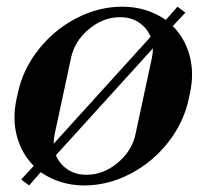

<svg xmlns="http://www.w3.org/2000/svg" viewBox="-20 -548 624 580"><path d="M67.9 12.2 43.9 -5.9 82 -46.9Q45.4 -83.5 31.2 -136Q17.1 -188.5 29.8 -248L34.2 -268.1Q49.3 -338.9 96.7 -398.7Q144 -458.5 211.2 -493.2Q278.3 -527.8 349.1 -527.8Q422.9 -527.8 481 -487.8L516.1 -527.8L540 -509.8L502 -469.2Q538.6 -432.6 552.7 -380.1Q566.9 -327.6 554.2 -268.1L549.8 -248Q534.7 -177.2 487.3 -117.2Q439.9 -57.1 372.8 -22.5Q305.7 12.2 234.9 12.2Q161.1 12.2 103 -27.8ZM142.1 -113.8 435.1 -437Q423.3 -464.4 399.4 -480.2Q375.5 -496.1 342.8 -496.1Q292 -496.1 248.8 -460.2Q205.6 -424.3 194.8 -374L145 -142.1Q142.1 -128.9 142.1 -113.8ZM148.9 -79.1Q160.6 -51.8 184.6 -35.9Q208.5 -20 241.2 -20Q292 -20 335.2 -55.9Q378.4 -91.8 389.2 -142.1L439 -374Q441.9 -387.2 441.9 -401.9Z"/></svg>

Font: Fin Serif Display
Style: Italic
Weight: 400
Italic angle: -12°
Designer: J. Blake Harris
Version: Version 1.006;FEAKit 1.0